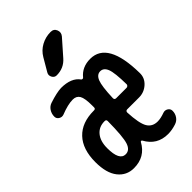

<svg xmlns="http://www.w3.org/2000/svg" viewBox="-229 -857 957 957"><g transform="rotate(-45 250.0 -378.0)"><path d="M190.4 -259.8Q151.4 -259.8 128.4 -231.9Q105.5 -204.1 105.5 -155.3Q105.5 -68.4 149.4 -68.4Q178.7 -68.4 190.4 -104Q202.1 -139.6 203.1 -249Q203.1 -259.8 192.4 -259.8ZM301.8 -311.5Q301.8 -299.8 313.5 -299.8H386.7Q391.6 -299.8 395.5 -303.7Q399.4 -307.6 399.4 -311.5Q398.4 -394.5 387.2 -422.9Q376 -451.2 352.1 -451.2Q328.1 -451.2 316.4 -422.4Q304.7 -393.6 301.8 -311.5ZM129.9 9.8Q78.1 9.8 46.4 -30.3Q14.6 -70.3 14.6 -147.5Q14.6 -238.3 60.5 -286.6Q106.4 -335 190.4 -335H192.4Q203.1 -335 203.1 -345.7V-359.4Q203.1 -410.2 191.9 -429.2Q180.7 -448.2 155.3 -448.2Q121.1 -448.2 69.3 -427.7Q55.7 -422.9 43 -430.7Q30.3 -438.5 30.3 -453.1Q30.3 -472.7 41 -489.3Q51.8 -505.9 70.3 -511.7Q124 -529.3 155.3 -530.3Q226.6 -530.3 255.9 -489.3Q257.8 -486.3 262.7 -486.3Q267.6 -486.3 269.5 -489.3Q302.7 -530.3 360.4 -530.3Q482.4 -530.3 485.4 -305.7Q486.3 -270.5 459.5 -246.1Q432.6 -221.7 396.5 -221.7H313.5Q302.7 -221.7 301.8 -210.9Q305.7 -129.9 323.2 -100.6Q340.8 -71.3 377.9 -71.3Q399.4 -71.3 428.7 -82Q442.4 -86.9 455.1 -79.1Q467.8 -71.3 467.8 -56.6Q467.8 -37.1 457 -21.5Q446.3 -5.9 427.7 0Q397.5 9.8 370.1 9.8Q293 9.8 255.9 -58.6Q253.9 -61.5 251 -61.5Q248 -61.5 246.1 -58.6Q209 9.8 129.9 9.8ZM201.2 -701.2Q218.8 -731.4 249.5 -748Q280.3 -764.6 315.4 -764.6Q337.9 -764.6 345.7 -745.1Q353.5 -725.6 339.8 -709L267.6 -627Q235.4 -589.8 184.6 -589.8Q168.9 -589.8 161.1 -604.5Q153.3 -619.1 161.1 -632.8Z"/></g></svg>

Font: Rounded-X Mgen+ 1mn medium
Style: Regular
Weight: 500
Designer: [Source Han Sans]
Ryoko NISHIZUKA  (kana & ideographs); Paul D. Hunt (Latin, Greek & Cyrillic); Wenlong ZHANG  (bopomofo
Version: Version 1.059.20150602